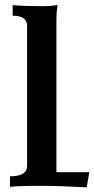

<svg xmlns="http://www.w3.org/2000/svg" viewBox="-20 -494 392 799"><path d="M340.8 285.6Q228 279.3 147.9 279.3Q53.2 279.3 21.5 283.7V239.7Q92.8 239.7 92.8 196.8V-386.2Q92.8 -428.7 32.7 -428.7V-472.7Q81.1 -468.3 153.8 -468.3Q197.8 -468.3 219.2 -473.6Q214.8 -441.9 214.8 -414.6V222.7H351.6Z"/></svg>

Font: Kelvinch
Style: Bold
Weight: 700
Designer: Paul James Miller
Foundry: High-Logic / Made with FontCreator
Version: Version 3.501;March 28, 2021;FontCreator 13.0.0.2683 64-bit